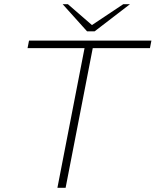

<svg xmlns="http://www.w3.org/2000/svg" viewBox="-20 -893 740 913"><path d="M253 0 382 -664H111L118 -700H700L693 -664H421L292 0ZM394 -744 413 -771 566 -873H598L430 -744ZM394 -744 278 -873H303L425 -767L430 -744Z"/></svg>

Font: REM Thin
Style: Italic
Weight: 250
Italic angle: -11°
Designer: Octavio Pardo
Foundry: Ashler Design
Version: Version 1.005;gftools[0.9.28]